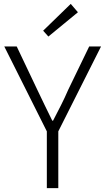

<svg xmlns="http://www.w3.org/2000/svg" viewBox="-20 -968 542 988"><path d="M221 0H280V-292L500 -729H439L331 -506C308 -452 281 -401 253 -347H249C222 -401 198 -452 172 -506L66 -729H2L221 -292ZM229 -780 381 -905 344 -948 202 -810Z"/></svg>

Font: Noto Sans KR Light
Style: Regular
Weight: 300
Designer: Ryoko NISHIZUKA 西塚涼子 (kana, bopomofo & ideographs); Paul D. Hunt (Latin, Greek & Cyrillic); Sandoll Communications 산돌커뮤니
Foundry: Adobe
Version: Version 2.004;hotconv 1.0.118;makeotfexe 2.5.65603